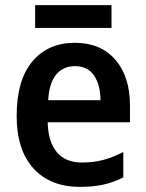

<svg xmlns="http://www.w3.org/2000/svg" viewBox="-20 -719 569 749"><path d="M272 -552Q373 -552 430 -486Q487 -420 487 -308V-242H166Q168 -165 202 -125Q236 -85 299 -85Q345 -85 382.5 -95Q420 -105 461 -126V-27Q424 -8 384 1Q344 10 292 10Q176 10 110.5 -62Q45 -134 45 -267Q45 -406 106 -479Q167 -552 272 -552ZM272 -461Q227 -461 199.5 -428.5Q172 -396 168 -328H372Q372 -386 347.5 -423.5Q323 -461 272 -461ZM415 -699V-610H117V-699Z"/></svg>

Font: Noto Sans Malayalam SemiCondensed SemiBold
Style: Regular
Weight: 600
Width: 4
Designer: Jelle Bosma - Monotype Design Team
Foundry: Monotype Imaging Inc.
Version: Version 2.104; ttfautohint (v1.8.4.7-5d5b)